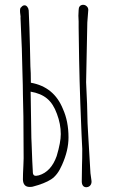

<svg xmlns="http://www.w3.org/2000/svg" viewBox="-20 -776 473 796"><path d="M340 0Q330 1 324.5 -5.5Q319 -12 319 -24L320 -92Q321 -114 321 -159L318 -221Q312 -365 310 -442Q308 -507 306 -663V-687L305 -711L306 -734Q306 -754 323 -756H325Q333 -756 339.5 -750Q346 -744 346 -735L342 -683L337 -435Q337 -435 341 -345Q343 -245 345 -228L355 -58Q357 -40 359 -29Q361 -17 355.5 -9Q350 -1 340 0ZM264 -206Q264 -152 237 -92Q219 -50 192 -32.5Q165 -15 115 -2Q111 -1 103 -1Q76 -1 75 -32Q75 -53 77 -91L78 -120L77 -293L75 -385Q75 -417 73 -477Q72 -559 65 -702Q66 -705 64.5 -714.5Q63 -724 63 -731Q63 -744 68 -746Q74 -754 82 -754Q88 -754 93 -748Q98 -742 99 -733L102 -660Q103 -629 104 -590Q105 -551 106 -501Q108 -478 108 -433Q204 -416 241 -324Q264 -273 264 -206ZM232 -220Q232 -262 216 -304Q201 -346 175 -367.5Q149 -389 107 -396L110 -204L111 -182Q114 -94 116 -66V-63Q116 -47 129 -47L141 -49Q192 -64 215 -129Q232 -186 232 -220Z"/></svg>

Font: Amatic SC
Style: Regular
Weight: 400
Designer: Multiple Designers
Foundry: Vernon Adams
Version: Version 2.505